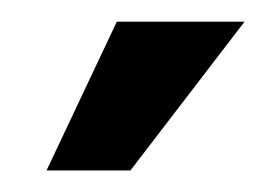

<svg xmlns="http://www.w3.org/2000/svg" viewBox="-20 -779 259 179"><path d="M208 -758.8 101.6 -620.1H23.4L88.9 -758.8Z"/></svg>

Font: Allerta Stencil
Style: Regular
Weight: 400
Designer: Matt McInerney
Foundry: Matt McInerney
Version: Version 1.02